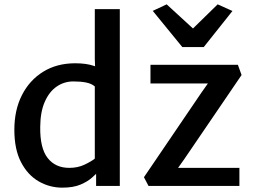

<svg xmlns="http://www.w3.org/2000/svg" viewBox="-20 -855 1165 883"><path d="M422 0V-74L416 -77V-471L420 -474L416 -584V-813H531V0ZM266.5 8Q208 8 157.8 -21Q107.5 -50 76.8 -109Q46 -168 46 -258.5Q46 -349 81 -417.8Q116 -486.5 178.8 -525.2Q241.5 -564 326 -564Q377.5 -564 412.5 -551.8Q447.5 -539.5 457 -531L416 -457.5Q401 -470.5 376.2 -475.5Q351.5 -480.5 317.5 -480.5Q275 -480.5 240.8 -457Q206.5 -433.5 186 -387Q165.5 -340.5 165 -272Q163.5 -174 199 -128.5Q234.5 -83 298.5 -83Q337.5 -83 368.2 -97.5Q399 -112 416 -125.5L435 -68.5Q423 -56 403 -38Q383 -20 350 -6Q317 8 266.5 8ZM663 0 642 -40 907 -430 936 -471H672V-557H1074L1091 -510L828 -124L799 -83H1081V0ZM682.5 -805 746.5 -835 867.5 -724 981 -835 1049 -804.5 917 -638.5H818.5Z"/></svg>

Font: Tracken
Style: Regular
Weight: 400
Designer: Eben Sorkin
Foundry: Eben Sorkin
Version: Version 2.001